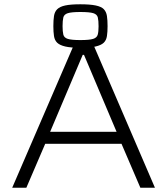

<svg xmlns="http://www.w3.org/2000/svg" viewBox="-20 -876 743 896"><path d="M37 0 334 -688H407L703 0H635L547 -205H191L103 0ZM214 -261H524L372 -620H366ZM355 -653Q310 -653 284.5 -659Q259 -665 247 -676.5Q235 -688 232 -707.5Q229 -727 229 -754Q229 -782 232 -801.5Q235 -821 247 -833Q259 -845 284.5 -850.5Q310 -856 355 -856Q400 -856 426.5 -850.5Q453 -845 464.5 -833Q476 -821 479 -801.5Q482 -782 482 -754Q482 -727 479 -707.5Q476 -688 464 -676.5Q452 -665 426 -659Q400 -653 355 -653ZM355 -689Q397 -689 414.5 -694.5Q432 -700 436 -714Q440 -728 440 -753Q440 -780 436.5 -794.5Q433 -809 415.5 -814.5Q398 -820 355 -820Q314 -820 296.5 -814.5Q279 -809 275.5 -794.5Q272 -780 272 -754Q272 -729 275.5 -714.5Q279 -700 296.5 -694.5Q314 -689 355 -689Z"/></svg>

Font: Saira SemiExpanded Light
Style: Regular
Weight: 300
Width: 6
Designer: Hector Gatti with collaboration of the Omnibus-Type team
Foundry: Omnibus-Type
Version: Version 1.101